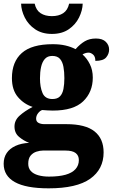

<svg xmlns="http://www.w3.org/2000/svg" viewBox="-27 -791 616 1047"><path d="M238 236Q115 236 54 202Q-7 168 -7 102Q-7 68 9.5 43.5Q26 19 57.5 4.5Q89 -10 132 -12Q103 -23 77.5 -44Q52 -65 52 -101Q52 -135 79.5 -160Q107 -185 151 -208Q104 -223 71 -261.5Q38 -300 38 -365Q38 -454 92 -502Q146 -550 261 -550Q299 -550 329.5 -543Q360 -536 385 -523Q410 -551 435.5 -566Q461 -581 496 -581Q532 -581 550 -563Q568 -545 568 -521Q568 -497 552 -478Q536 -459 493 -459Q493 -483 480.5 -493.5Q468 -504 456 -504Q447 -504 438 -501Q429 -498 423 -494Q447 -473 463 -441Q479 -409 479 -368Q479 -289 426.5 -238.5Q374 -188 261 -188Q251 -188 231.5 -189Q212 -190 203 -191Q191 -187 180.5 -173.5Q170 -160 170 -144Q170 -128 183 -121Q196 -114 215 -114H335Q439 -114 488.5 -74.5Q538 -35 538 40Q538 132 464.5 184Q391 236 238 236ZM240 172Q294 172 330 162Q366 152 384.5 131.5Q403 111 403 82Q403 57 385.5 43.5Q368 30 330 30H207Q191 30 172 36Q153 42 140 57.5Q127 73 127 102Q127 126 141 141.5Q155 157 181 164.5Q207 172 240 172ZM259 -251Q286 -251 300 -265.5Q314 -280 319 -306Q324 -332 324 -365Q324 -399 319 -426.5Q314 -454 300 -470Q286 -486 258 -486Q232 -486 217.5 -469.5Q203 -453 197 -425.5Q191 -398 191 -364Q191 -316 205 -283.5Q219 -251 259 -251ZM256 -606Q202 -606 164.5 -631.5Q127 -657 108 -695.5Q89 -734 88 -771H162Q170 -735 194.5 -719Q219 -703 256 -703Q293 -703 317.5 -719Q342 -735 350 -771H424Q423 -734 404 -695.5Q385 -657 348 -631.5Q311 -606 256 -606Z"/></svg>

Font: Noto Serif Gujarati ExtraBold
Style: Regular
Weight: 800
Version: Version 2.102